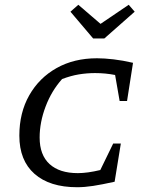

<svg xmlns="http://www.w3.org/2000/svg" viewBox="-20 -776 627 804"><path d="M303 8Q188 8 124.5 -48Q61 -104 61 -208Q61 -304 102.5 -377Q144 -450 217 -491Q290 -532 386 -532Q417 -532 455.5 -527.5Q494 -523 537 -513L512 -353H481L462 -462Q421 -470 378 -470Q344 -470 310.5 -464.5Q277 -459 240 -445Q196 -396 171 -330Q146 -264 146 -200Q146 -127 187.5 -89Q229 -51 306 -51Q346 -51 400 -64L454 -175H486L460 -15Q406 -3 370 2.5Q334 8 303 8ZM370 -615 275 -727 308 -756 401 -676 519 -756 544 -727 417 -615Z"/></svg>

Font: Piazzolla SC
Style: Italic
Weight: 400
Italic angle: -11.3°
Designer: Juan Pablo del Peral
Foundry: Huerta Tipografica
Version: Version 1.330